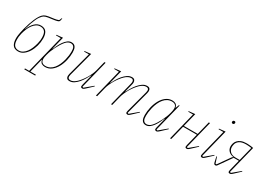

<svg xmlns="http://www.w3.org/2000/svg" viewBox="6 -1744 4071 2928"><g transform="rotate(30 2041.5 -280.0)"><path d="M177 12Q108 12 79 -30.5Q50 -73 50 -145Q50 -155 50.5 -169Q51 -183 54 -204Q57 -225 63 -255.5Q69 -286 80 -330Q109 -442 144.5 -523Q180 -604 216 -640Q228 -652 241 -660Q254 -668 271 -673.5Q288 -679 311 -683Q334 -687 368 -691Q419 -697 444.5 -703.5Q470 -710 482 -715L501 -760H511Q505 -730 502 -719.5Q499 -709 493 -703Q490 -700 484.5 -696.5Q479 -693 466 -689.5Q453 -686 431 -681.5Q409 -677 372 -673Q338 -669 315 -665Q292 -661 275.5 -656Q259 -651 247.5 -644Q236 -637 226 -627Q211 -612 195.5 -589.5Q180 -567 164.5 -533Q149 -499 132.5 -452.5Q116 -406 98 -342L103 -341Q131 -414 178 -460Q225 -506 284 -506Q353 -506 382 -463.5Q411 -421 411 -349Q411 -283 393 -218Q375 -153 343.5 -102Q312 -51 269 -19.5Q226 12 177 12ZM177 -5Q215 -5 246.5 -25Q278 -45 303 -78Q328 -111 346 -154.5Q364 -198 376 -246Q385 -284 387 -306Q389 -328 389 -349Q389 -380 384 -406Q379 -432 367 -450.5Q355 -469 335 -479Q315 -489 284 -489Q246 -489 215 -469Q184 -449 159 -416Q134 -383 115.5 -339.5Q97 -296 85 -248Q76 -210 74 -188Q72 -166 72 -145Q72 -113 77 -87.5Q82 -62 94 -43.5Q106 -25 126 -15Q146 -5 177 -5Z M399 183H472L640 -490H555L557 -501L667 -512L611 -289L616 -288Q629 -320 648.5 -360Q668 -400 693 -435Q718 -470 749 -494Q780 -518 817 -518Q844 -518 861.5 -507.5Q879 -497 889 -479Q899 -461 903 -437.5Q907 -414 907 -389Q907 -322 890.5 -251Q874 -180 842 -121.5Q810 -63 761.5 -25.5Q713 12 649 12Q616 12 590.5 -3Q565 -18 557 -59H553L493 183H591L587 200H395ZM648 -5Q690 -5 724.5 -23Q759 -41 786 -73.5Q813 -106 833 -150Q853 -194 866 -246Q877 -293 881 -326.5Q885 -360 885 -389Q885 -411 882.5 -431.5Q880 -452 872 -467Q864 -482 850 -491Q836 -500 813 -500Q796 -500 773 -490Q750 -480 728 -455Q704 -428 681.5 -392Q659 -356 639.5 -317.5Q620 -279 605 -240.5Q590 -202 582 -170L576 -146Q557 -72 577 -38.5Q597 -5 648 -5Z M1082 12Q1048 12 1034.5 -4Q1021 -20 1021 -45Q1021 -59 1026 -81L1135 -490H1050L1052 -501L1162 -512L1047 -81Q1042 -59 1042 -48Q1042 -6 1087 -6Q1137 -6 1192 -58Q1216 -81 1242 -114.5Q1268 -148 1290.5 -185.5Q1313 -223 1330.5 -262.5Q1348 -302 1357 -337L1399 -506H1420L1297 -14L1315 -6L1450 -119L1457 -111L1368 -28Q1342 -3 1329.5 4.5Q1317 12 1306 12Q1298 12 1288 7.5Q1278 3 1278 -13Q1278 -23 1283 -43L1330 -228L1325 -229Q1309 -196 1284.5 -154.5Q1260 -113 1229 -76Q1198 -39 1161 -13.5Q1124 12 1082 12Z M2102 12Q2094 12 2084 7.5Q2074 3 2074 -13Q2074 -24 2078 -40L2181 -425Q2186 -447 2186 -458Q2186 -500 2141 -500Q2091 -500 2036 -448Q2012 -425 1986 -391.5Q1960 -358 1937.5 -320.5Q1915 -283 1897.5 -243.5Q1880 -204 1871 -169L1829 0H1808L1914 -423Q1916 -433 1917.5 -441Q1919 -449 1919 -457Q1919 -500 1875 -500Q1825 -500 1770 -448Q1746 -425 1720 -391.5Q1694 -358 1671.5 -320.5Q1649 -283 1631.5 -243.5Q1614 -204 1605 -169L1563 0H1542L1664 -490H1579L1581 -501L1691 -512L1632 -278L1637 -277Q1652 -308 1676 -349.5Q1700 -391 1731.5 -428.5Q1763 -466 1800.5 -492Q1838 -518 1880 -518Q1913 -518 1926.5 -501Q1940 -484 1940 -458Q1940 -438 1934 -419L1898 -278L1903 -277Q1918 -307 1942 -348.5Q1966 -390 1997.5 -427.5Q2029 -465 2066.5 -491.5Q2104 -518 2146 -518Q2180 -518 2193.5 -502Q2207 -486 2207 -461Q2207 -447 2202 -425L2093 -14L2111 -6L2246 -119L2253 -111L2164 -28Q2138 -3 2125.5 4.5Q2113 12 2102 12Z M2425 12Q2398 12 2380.5 1.5Q2363 -9 2353 -27Q2343 -45 2339 -68.5Q2335 -92 2335 -117Q2335 -184 2351.5 -255Q2368 -326 2400 -384.5Q2432 -443 2480.5 -480.5Q2529 -518 2593 -518Q2626 -518 2651.5 -503Q2677 -488 2685 -447H2689L2712 -506H2724L2601 -14L2619 -6L2754 -119L2761 -111L2672 -28Q2646 -3 2633.5 4.5Q2621 12 2610 12Q2602 12 2592 7.5Q2582 3 2582 -13Q2582 -24 2586 -40L2631 -217L2626 -218Q2612 -186 2593 -146Q2574 -106 2549 -71Q2524 -36 2493 -12Q2462 12 2425 12ZM2429 -6Q2446 -6 2469 -16Q2492 -26 2514 -51Q2538 -78 2560.5 -114Q2583 -150 2602.5 -188.5Q2622 -227 2637 -265.5Q2652 -304 2660 -336L2666 -360Q2685 -434 2665 -467.5Q2645 -501 2594 -501Q2552 -501 2517.5 -483Q2483 -465 2456 -432.5Q2429 -400 2409 -356Q2389 -312 2376 -260Q2365 -213 2361 -179.5Q2357 -146 2357 -117Q2357 -94 2359.5 -74Q2362 -54 2370 -39Q2378 -24 2392 -15Q2406 -6 2429 -6Z M3145 12Q3137 12 3127 7.5Q3117 3 3117 -13Q3117 -23 3122 -43L3174 -252H2931L2868 0H2847L2969 -490H2884L2886 -501L2996 -512L2935 -269H3179L3238 -506H3259L3136 -14L3154 -6L3289 -119L3296 -111L3207 -28Q3181 -3 3168.5 4.5Q3156 12 3145 12Z M3414 12Q3406 12 3396.5 7.5Q3387 3 3387 -13Q3387 -24 3391 -40L3503 -490H3418L3420 -501L3530 -512L3406 -14L3424 -6L3559 -119L3566 -111L3477 -28Q3451 -3 3438 4.5Q3425 12 3414 12ZM3562 -670Q3551 -670 3545.5 -676.5Q3540 -683 3540 -691Q3540 -701 3545 -709Q3552 -720 3568 -720Q3579 -720 3584.5 -713.5Q3590 -707 3590 -699Q3590 -695 3589 -690.5Q3588 -686 3585 -681Q3578 -670 3562 -670Z M3649 12Q3636 12 3628 2.5Q3620 -7 3615 -33L3597 -115L3606 -119L3641 -11H3660L3789 -194Q3797 -206 3802.5 -213Q3808 -220 3812.5 -224Q3817 -228 3820 -229.5Q3823 -231 3827 -232V-236Q3803 -238 3781 -247.5Q3759 -257 3742.5 -272.5Q3726 -288 3716.5 -309.5Q3707 -331 3707 -358Q3707 -382 3715 -410Q3723 -438 3744.5 -462Q3766 -486 3803 -502Q3840 -518 3898 -518Q3906 -518 3919.5 -517.5Q3933 -517 3949.5 -515.5Q3966 -514 3983.5 -512Q4001 -510 4018 -506L3895 -14L3913 -6L4048 -119L4055 -111L3966 -28Q3940 -3 3927 4.5Q3914 12 3903 12Q3895 12 3885.5 7.5Q3876 3 3876 -13Q3876 -24 3880 -40L3927 -228H3836L3679 -5Q3672 5 3665.5 8.5Q3659 12 3649 12ZM3994 -492Q3982 -494 3968 -495.5Q3954 -497 3940.5 -498Q3927 -499 3915.5 -499.5Q3904 -500 3897 -500Q3825 -500 3784.5 -472.5Q3744 -445 3735 -403Q3732 -389 3730.5 -379.5Q3729 -370 3729 -358Q3729 -312 3762 -278.5Q3795 -245 3859 -245H3932Z"/></g></svg>

Font: IBM Plex Serif Thin
Style: Italic
Weight: 100
Italic angle: -14°
Designer: Mike Abbink, Paul van der Laan, Pieter van Rosmalen
Foundry: Bold Monday
Version: Version 3.001